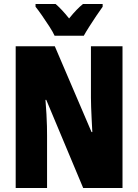

<svg xmlns="http://www.w3.org/2000/svg" viewBox="-20 -947 696 967"><path d="M597 0H399L213 -444H209Q212 -405 214 -371.5Q216 -338 216.5 -311Q217 -284 217 -263V0H59V-714H256L441 -282H445Q443 -318 441.5 -349.5Q440 -381 439 -407.5Q438 -434 438 -455V-714H597ZM255 -767Q247 -785 229 -813Q211 -841 191.5 -869Q172 -897 159 -913V-927H260Q275 -914 292 -896Q309 -878 328 -854Q348 -879 365.5 -897Q383 -915 398 -927H497V-913Q483 -894 465 -867Q447 -840 430 -813.5Q413 -787 402 -767Z"/></svg>

Font: Noto Sans Khmer ExtraCondensed Black
Style: Regular
Weight: 900
Width: 2
Designer: Danh Hong and the Monotype Design Team
Foundry: Monotype Imaging Inc.
Version: Version 2.004